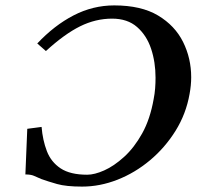

<svg xmlns="http://www.w3.org/2000/svg" viewBox="-20 -679 728 711"><path d="M403 -659Q503 -659 565.5 -621.5Q628 -584 658 -523.5Q688 -463 688 -393Q688 -363 682 -331Q669 -257 630 -194.5Q591 -132 535.5 -85.5Q480 -39 415 -13.5Q350 12 284 12Q225 12 191.5 2.5Q158 -7 133 -16Q117 -23 105.5 -28Q94 -33 74 -33L81 -202L134 -209Q138 -160 153.5 -119.5Q169 -79 204.5 -55.5Q240 -32 303 -32Q330 -32 366 -48Q402 -64 439.5 -98Q477 -132 506.5 -185Q536 -238 549 -312Q553 -332 554.5 -352Q556 -372 556 -391Q556 -449 539.5 -498.5Q523 -548 487.5 -579Q452 -610 395 -610Q334 -610 276.5 -581.5Q219 -553 150 -490L118 -518Q181 -585 252.5 -622Q324 -659 403 -659Z"/></svg>

Font: Libertinus Serif Semibold Italic
Style: Regular
Weight: 600
Italic angle: -11.5°
Designer: Philipp H. Poll, Khaled Hosny
Foundry: Caleb Maclennan
Version: Version 7.051;RELEASE